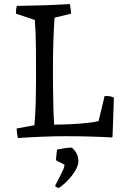

<svg xmlns="http://www.w3.org/2000/svg" viewBox="-20 -669 590 943"><path d="M68 9Q62 -15 62 -38L149 -54Q154 -110 155.5 -167.5Q157 -225 157 -280Q157 -356 156.5 -430.5Q156 -505 151 -571L58 -602Q58 -612 59 -621Q60 -630 63 -640Q128 -641 193 -643Q258 -645 323 -649Q325 -637 327 -625.5Q329 -614 329 -602L248 -582Q244 -527 242 -464Q240 -401 240 -308Q240 -283 240.5 -240.5Q241 -198 242 -149.5Q243 -101 246 -57Q283 -57 325.5 -59Q368 -61 405.5 -65Q443 -69 464 -74L494 -198Q505 -198 516.5 -196.5Q528 -195 539 -190V-177L533 -7L532 6Q418 0 303 0Q245 0 185.5 2.5Q126 5 68 9ZM269 254Q264 254 257.5 250Q251 246 251 244Q251 242 258 229Q265 216 274 198.5Q283 181 290 165Q297 149 297 140L255 118Q255 114 256 102.5Q257 91 258.5 79.5Q260 68 260 66Q271 64 291 60Q311 56 333 56Q365 84 365 122Q365 143 350 168.5Q335 194 313 217Q291 240 269 254Z"/></svg>

Font: Labrada
Style: Regular
Weight: 400
Designer: Mercedes Jáuregui
Foundry: Omnibus-Type Team
Version: Version 1.000; ttfautohint (v1.8.4.7-5d5b)